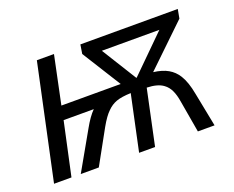

<svg xmlns="http://www.w3.org/2000/svg" viewBox="-92 -690 1028 844"><g transform="rotate(-20 422.0 -268.0)"><path d="M145 -536.1H225.1L178.2 -312H455.6L341.8 -493.7L348.6 -536.1H804.2L796.4 -493.7L607.4 -312Q648.4 -307.1 675.3 -291.7Q702.1 -276.4 718.8 -249.5Q739.3 -216.8 750 -158.2L781.2 0H703.1L677.7 -147Q672.4 -181.2 662.1 -202.6Q651.9 -224.1 634.3 -236.8Q608.4 -256.3 557.6 -257.8L502.9 0H428.2L483.4 -259.3Q439.9 -257.8 415.5 -249Q391.1 -240.2 372.1 -220.7Q351.6 -201.7 327.1 -158.2L239.7 0H155.3L255.9 -177.2Q281.7 -223.6 306.6 -248.5H165.5L111.8 0H30.3ZM531.2 -314 696.8 -477.5H427.7L529.3 -314Z"/></g></svg>

Font: Viking Open Sans
Style: Italic
Weight: 400
Italic angle: -12°
Foundry: Ascender Corporation
Version: Version 2.000